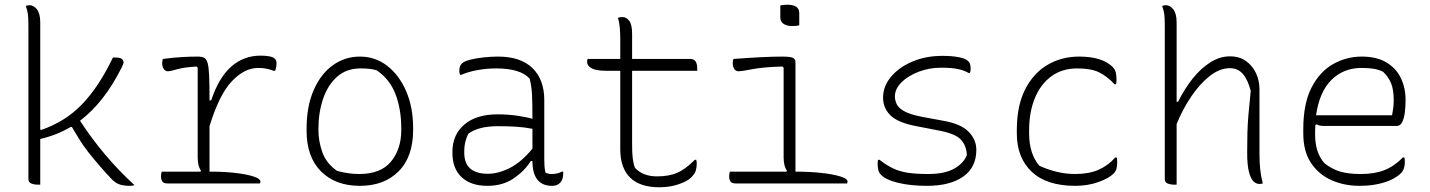

<svg xmlns="http://www.w3.org/2000/svg" viewBox="-20 -775 6040 811"><path d="M150 5H140Q124 5 112 0Q100 -5 100 -18V-663Q100 -698 98 -714Q96 -730 89 -750Q97 -753 105 -753Q122 -753 136 -735.5Q150 -718 150 -680V-228L154 -226Q203 -243 245.5 -269Q288 -295 326 -334Q397 -407 457 -532H467Q490 -532 496 -525Q502 -518 502 -511Q502 -506 494 -490Q420 -342 318 -265Q417 -113 548 7Q541 10 529 10Q504 10 486.5 4.5Q469 -1 454 -16Q429 -42 403 -72Q377 -102 354 -131Q329 -163 313.5 -189Q298 -215 284 -238L279 -239Q220 -204 150 -188Z M663 -50H827L829 -54Q815 -73 815 -111V-489L810 -494Q758 -491 728.5 -482.5Q699 -474 689 -474Q678 -474 671.5 -484Q665 -494 665 -508Q665 -519 668 -526Q713 -532 748.5 -534Q784 -536 815 -536Q832 -536 842 -531Q852 -526 857 -508.5Q862 -491 863.5 -453.5Q865 -416 865 -351H872Q904 -447 956.5 -493.5Q1009 -540 1081 -540Q1128 -540 1141 -527Q1148 -520 1148 -508Q1148 -490 1142 -476H1136Q1120 -482 1105 -485Q1090 -488 1070 -488Q1013 -488 959.5 -432Q906 -376 865 -242V-50H870Q927 -50 974.5 -44.5Q1022 -39 1051 -29.5Q1080 -20 1080 -8Q1080 -4 1078 0H689Q671 0 665.5 -8.5Q660 -17 660 -30Q660 -41 663 -50Z M1500 -536Q1565 -536 1615.5 -497Q1666 -458 1695.5 -390Q1725 -322 1725 -234V-226Q1725 -113 1664 -51.5Q1603 10 1500 10Q1397 10 1336 -51Q1275 -112 1275 -223V-231Q1275 -326 1305 -394.5Q1335 -463 1386 -499.5Q1437 -536 1500 -536ZM1503 -486Q1443 -486 1403.5 -450.5Q1364 -415 1344.5 -357Q1325 -299 1325 -231V-225Q1325 -179 1341.5 -132Q1358 -85 1404 -53Q1452 -40 1497 -40Q1589 -40 1632 -93Q1675 -146 1675 -225V-231Q1675 -314 1650.5 -377.5Q1626 -441 1571 -478Q1555 -483 1538 -484.5Q1521 -486 1503 -486Z M2279 -352V-100Q2279 -84 2280 -72Q2281 -60 2284 -46Q2296 -40 2310 -40Q2335 -40 2353 -50H2359V-43Q2359 -16 2346 -3Q2340 3 2332 6.5Q2324 10 2312 10Q2229 10 2229 -95H2222Q2197 -54 2150.5 -22Q2104 10 2039 10Q1969 10 1930 -26.5Q1891 -63 1891 -129V-134Q1891 -206 1941.5 -249Q1992 -292 2082 -292Q2126 -292 2166.5 -286Q2207 -280 2229 -273Q2229 -343 2227 -378.5Q2225 -414 2217 -443Q2178 -486 2076 -486Q2034 -486 1994.5 -478.5Q1955 -471 1929 -459H1923Q1920 -467 1920 -475Q1920 -496 1931 -507Q1940 -516 1965 -522.5Q1990 -529 2022 -532.5Q2054 -536 2084 -536Q2179 -536 2229 -487.5Q2279 -439 2279 -352ZM1941 -130Q1941 -41 2041 -41Q2085 -41 2133.5 -65.5Q2182 -90 2229 -147V-231Q2193 -238 2157.5 -240Q2122 -242 2085 -242Q2039 -242 2008.5 -233.5Q1978 -225 1958 -210Q1951 -196 1946 -177.5Q1941 -159 1941 -133Z M2462 -526H2600V-610Q2600 -671 2590 -700Q2602 -703 2609 -703Q2626 -703 2638 -687Q2650 -671 2650 -632V-526H2896Q2925 -526 2925 -486V-476H2650V-162Q2650 -130 2652.5 -107.5Q2655 -85 2662 -66Q2680 -47 2703.5 -38.5Q2727 -30 2755 -30Q2806 -30 2840.5 -45Q2875 -60 2915 -100H2921Q2922 -96 2922.5 -92Q2923 -88 2923 -84Q2923 -68 2919 -54.5Q2915 -41 2899 -25Q2883 -9 2846 3.5Q2809 16 2765 16Q2683 16 2641.5 -25Q2600 -66 2600 -144V-476H2543Q2498 -476 2479 -486.5Q2460 -497 2460 -513Q2460 -520 2462 -526Z M3063 -50H3302L3304 -54Q3290 -73 3290 -111V-489L3285 -494Q3206 -492 3159.5 -483Q3113 -474 3099 -474Q3088 -474 3081.5 -484Q3075 -494 3075 -508Q3075 -519 3078 -526Q3145 -531 3195.5 -533.5Q3246 -536 3290 -536Q3314 -536 3327 -531.5Q3340 -527 3340 -513V-50Q3400 -50 3450 -44.5Q3500 -39 3530 -29.5Q3560 -20 3560 -8Q3560 -4 3558 0H3089Q3071 0 3065.5 -8.5Q3060 -17 3060 -30Q3060 -41 3063 -50ZM3276 -752Q3288 -755 3306 -755Q3356 -755 3356 -720V-668Q3344 -665 3326 -665Q3303 -665 3289.5 -674.5Q3276 -684 3276 -700Z M3900 -40Q3971 -40 4011 -63Q4051 -86 4064 -120Q4062 -161 4038 -186Q4014 -211 3944 -224L3851 -242Q3772 -257 3741 -288Q3710 -319 3710 -363Q3710 -410 3743 -450Q3776 -490 3833 -514.5Q3890 -539 3960 -539Q4001 -539 4029.5 -533.5Q4058 -528 4068 -518Q4076 -511 4078 -502.5Q4080 -494 4080 -483Q4080 -475 4077 -467H4071Q4052 -478 4025.5 -483.5Q3999 -489 3954 -489Q3905 -489 3860.5 -472Q3816 -455 3788 -427.5Q3760 -400 3760 -367Q3760 -353 3767 -336.5Q3774 -320 3798 -306Q3822 -292 3872 -282L3964 -265Q4039 -252 4071.5 -218.5Q4104 -185 4104 -142Q4104 -68 4048.5 -29Q3993 10 3895 10Q3827 10 3774.5 -2.5Q3722 -15 3701 -37Q3692 -46 3689.5 -59.5Q3687 -73 3687 -84Q3687 -94 3689 -100H3695Q3726 -76 3754 -63Q3782 -50 3816.5 -45Q3851 -40 3900 -40Z M4538 -536Q4636 -536 4680 -492Q4690 -482 4693 -469Q4696 -456 4696 -439Q4696 -431 4695.5 -426.5Q4695 -422 4694 -419H4688Q4656 -453 4622.5 -469.5Q4589 -486 4530 -486Q4466 -486 4420.5 -452.5Q4375 -419 4351 -360Q4327 -301 4327 -226V-210Q4327 -169 4337.5 -135Q4348 -101 4370 -75Q4446 -40 4521 -40Q4579 -40 4619.5 -57.5Q4660 -75 4691 -110H4697Q4698 -107 4698.5 -102.5Q4699 -98 4699 -90Q4699 -77 4696.5 -64.5Q4694 -52 4683 -41Q4664 -22 4619.5 -6Q4575 10 4522 10Q4401 10 4338 -49.5Q4275 -109 4275 -211V-226Q4275 -328 4310 -397Q4345 -466 4404.5 -501Q4464 -536 4538 -536Z M4940 5Q4924 5 4912 0Q4900 -5 4900 -18V-663Q4900 -698 4898 -714Q4896 -730 4889 -750Q4897 -753 4905 -753Q4922 -753 4936 -735.5Q4950 -718 4950 -680V-345H4956Q4984 -401 5018.5 -444Q5053 -487 5093 -512Q5133 -537 5175 -537Q5215 -537 5242.5 -517.5Q5270 -498 5285 -466.5Q5300 -435 5300 -397V-124Q5300 -89 5303 -60.5Q5306 -32 5314 0Q5310 1 5306.5 1.5Q5303 2 5299 2Q5286 2 5274.5 -9Q5263 -20 5255.5 -49Q5248 -78 5248 -130Q5248 -177 5249 -214Q5250 -251 5253.5 -292Q5257 -333 5263 -391Q5251 -438 5230 -462.5Q5209 -487 5175 -487Q5132 -487 5090 -454Q5048 -421 5011.5 -367Q4975 -313 4950 -251V5Z M5732 -536Q5794 -536 5835 -512Q5876 -488 5896.5 -446.5Q5917 -405 5917 -354V-350Q5917 -325 5914 -300.5Q5911 -276 5903 -259.5Q5895 -243 5880 -243H5571Q5553 -243 5541 -250L5536 -247Q5535 -235 5535 -222V-205Q5535 -169 5544.5 -139Q5554 -109 5574 -86Q5605 -61 5640 -50.5Q5675 -40 5727 -40Q5786 -40 5827 -56Q5868 -72 5906 -110H5912Q5913 -107 5913.5 -102Q5914 -97 5914 -89Q5914 -60 5897 -43Q5873 -19 5827.5 -4.5Q5782 10 5723 10Q5658 10 5604 -14Q5550 -38 5517.5 -87Q5485 -136 5485 -211V-229Q5485 -337 5519.5 -404.5Q5554 -472 5610.5 -504Q5667 -536 5732 -536ZM5731 -488Q5655 -488 5604 -437.5Q5553 -387 5539 -288H5860Q5863 -303 5865 -318.5Q5867 -334 5867 -351Q5867 -396 5856 -423Q5845 -450 5822 -472Q5803 -481 5782.5 -484.5Q5762 -488 5731 -488Z"/></svg>

Font: Recursive Mn Csl St Lt
Style: Regular
Weight: 300
Monospace: yes
Version: Version 1.079;hotconv 1.0.112;makeotfexe 2.5.65598; ttfautoh